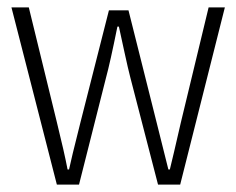

<svg xmlns="http://www.w3.org/2000/svg" viewBox="-20 -500 639 520"><path d="M134 0 11 -480H58L134 -169Q154 -88 163 -41H167Q172 -66 198 -169L275 -472H328L404 -169L436 -41H440Q448 -73 470 -169L545 -480H589L468 0H408L333 -290Q327 -313 317 -359Q307 -405 302 -428H298Q278 -329 267 -289L194 0Z"/></svg>

Font: Source Code Pro Light
Style: Regular
Weight: 300
Monospace: yes
Designer: Paul D. Hunt, Teo Tuominen
Foundry: Adobe Systems Incorporated
Version: Version 2.030;PS 1.0;hotconv 16.6.51;makeotf.lib2.5.65220